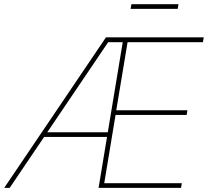

<svg xmlns="http://www.w3.org/2000/svg" viewBox="-37 -908 1006 928"><path d="M-16.6 0 475.1 -727.5H947.8L943.8 -704.1H579.6L524.9 -375H868.7L865.2 -352.5H521.5L466.8 -22.5H841.8L837.9 0H439.5L556.2 -704.1H485.8L9.8 0ZM166.5 -246.1 170.4 -268.6H496.6L492.7 -246.1ZM825.7 -887.7 821.8 -865.2H594.2L598.1 -887.7Z"/></svg>

Font: Inter 17pt Thin
Style: Italic
Weight: 250
Italic angle: -9.3988°
Version: Version 4.001;git-66647c0bb